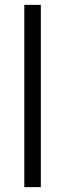

<svg xmlns="http://www.w3.org/2000/svg" viewBox="-20 -770 278 790"><path d="M80 -750H148V0H80Z"/></svg>

Font: Oakes Grotesk Light
Style: Regular
Weight: 300
Designer: Samuel Oakes
Foundry: Samuel Oakes
Version: Version 1.000;PS 001.000;hotconv 1.0.88;makeotf.lib2.5.64775